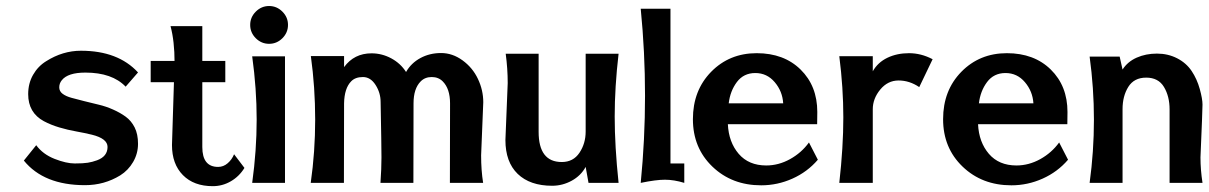

<svg xmlns="http://www.w3.org/2000/svg" viewBox="-20 -621 4105 652"><path d="M388.2 -25.4Q334 7.8 268.6 7.8Q128.9 7.8 61 -75.7L103 -127.9Q125.5 -97.2 165.3 -81.5Q205.1 -65.9 233.9 -65.9Q262.7 -65.9 278.1 -68.4Q293.5 -70.8 309.6 -76.7Q345.2 -89.8 345.2 -122.1Q345.2 -150.4 292 -163.6Q268.1 -169.4 239.3 -174.6Q210.4 -179.7 181.6 -188.2Q152.8 -196.8 128.9 -209.5Q75.7 -238.3 75.7 -301.3Q75.7 -337.9 92.3 -366.9Q108.9 -396 136.7 -413.1Q192.9 -448.7 254.9 -448.7Q380.9 -448.7 448.7 -375L406.7 -326.7Q360.8 -374.5 270 -374.5Q210.4 -374.5 189.9 -348.6Q181.2 -337.9 181.2 -324.5Q181.2 -311 192.6 -302.5Q204.1 -293.9 222.9 -288.8Q241.7 -283.7 265.9 -277.6Q290 -271.5 314.9 -265.6Q339.8 -259.8 364 -249Q388.2 -238.3 407 -224.6Q425.8 -210.9 437.3 -188.2Q448.7 -165.5 448.7 -132.6Q448.7 -99.6 432.1 -71Q415.5 -42.5 388.2 -25.4Z M667 -121.6Q667 -54.2 720.7 -54.2Q738.8 -54.2 753.2 -66.7Q767.6 -79.1 774.9 -97.2L810.1 -50.8Q792.5 -22 763.9 -5.4Q735.4 11.2 702.6 11.2Q638.2 11.2 601.1 -26.4Q564 -64 564 -128.4Q564 -128.4 572.8 -409.2Q572.8 -481.4 559.1 -532.2H667ZM745.1 -414.1V-341.8H491.7V-414.1Z M947.8 -429.7V0H836.4Q851.6 -110.4 851.6 -215.1Q851.6 -319.8 836.4 -429.7ZM893.8 -600.6Q919.9 -600.6 939 -581.5Q958 -562.5 958 -536.4Q958 -510.3 939 -491.2Q919.9 -472.2 893.8 -472.2Q867.7 -472.2 848.6 -491.2Q829.6 -510.3 829.6 -536.4Q829.6 -562.5 848.6 -581.5Q867.7 -600.6 893.8 -600.6Z M1148.4 -393.1Q1182.6 -439.9 1241.7 -439.9Q1276.9 -439.9 1308.6 -422.9Q1340.3 -405.8 1358.9 -376.5Q1376 -406.7 1407.5 -423.8Q1439 -440.9 1477.8 -440.9Q1516.6 -440.9 1550.8 -416Q1585 -391.1 1603 -353Q1621.1 -314.9 1621.1 -273.9Q1621.1 -273.9 1613.8 -93.3Q1613.8 -43 1620.6 0H1507.8L1508.3 -270Q1508.3 -319.8 1483.4 -344.7Q1468.8 -359.4 1446 -359.4Q1423.3 -359.4 1408.7 -344.7Q1384.3 -320.3 1384.3 -270L1383.8 0H1272Q1275.4 -48.3 1275.4 -86.4Q1275.4 -124.5 1272.5 -274.9Q1272.5 -305.7 1255.4 -332.5Q1238.3 -359.4 1212.4 -359.4Q1186.5 -359.4 1172.4 -344.7Q1149.4 -321.3 1148.4 -270L1147.9 0H1035.2Q1050.3 -106 1050.3 -215.1Q1050.3 -324.2 1035.6 -430.7H1148.4Z M1696.3 -145.5Q1696.3 -145.5 1704.1 -338.9Q1704.1 -387.7 1697.3 -438.5H1809.1V-173.3Q1809.1 -70.8 1887.7 -70.8Q1926.8 -70.8 1947.8 -102.3Q1968.8 -133.8 1968.8 -174.3V-438.5H2080.6Q2067.4 -325.2 2067.4 -225.1Q2067.4 -125 2080.6 0H1978.5L1968.8 -54.2Q1952.6 -24.4 1921.4 -7.3Q1890.1 9.8 1855 9.8Q1779.8 9.8 1738 -30.5Q1696.3 -70.8 1696.3 -145.5Z M2303.7 -65.9V0Q2268.6 -10.7 2238 -10.7Q2207.5 -10.7 2155.8 0Q2170.4 -147.5 2170.4 -295.9Q2170.4 -444.3 2155.8 -591.3H2256.8V-65.9Z M2454.6 -270H2639.6Q2637.2 -311 2610.8 -342Q2584.5 -373 2544.9 -373Q2505.4 -373 2482.4 -342.5Q2459.5 -312 2454.6 -270ZM2755.4 -240.7Q2755.4 -240.7 2754.9 -199.2H2451.7Q2454.6 -138.2 2488.5 -98.6Q2522.5 -59.1 2582 -59.1Q2624 -59.1 2662.8 -80.6Q2701.7 -102.1 2727.1 -137.2L2757.3 -78.6Q2721.7 -37.1 2670.9 -14.4Q2620.1 8.3 2564.9 8.3Q2465.3 8.3 2399.2 -55.2Q2333 -118.7 2333 -216.3Q2333 -314 2395 -377.2Q2457 -440.4 2549.6 -440.4Q2642.1 -440.4 2698.7 -384.8Q2755.4 -329.1 2755.4 -240.7Z M3147 -419.9 3101.6 -325.2Q3068.4 -347.7 3031.5 -347.7Q2994.6 -347.7 2969.2 -316.9Q2943.8 -286.1 2943.8 -250V0H2830.1Q2843.8 -121.6 2843.8 -222.4Q2843.8 -323.2 2830.1 -430.2H2943.8V-378.9Q2960.9 -409.2 2993.4 -424.8Q3025.9 -440.4 3066.9 -440.4Q3107.9 -440.4 3147 -419.9Z M3304.2 -270H3489.3Q3486.8 -311 3460.4 -342Q3434.1 -373 3394.5 -373Q3355 -373 3332 -342.5Q3309.1 -312 3304.2 -270ZM3605 -240.7Q3605 -240.7 3604.5 -199.2H3301.3Q3304.2 -138.2 3338.1 -98.6Q3372.1 -59.1 3431.6 -59.1Q3473.6 -59.1 3512.5 -80.6Q3551.3 -102.1 3576.7 -137.2L3606.9 -78.6Q3571.3 -37.1 3520.5 -14.4Q3469.7 8.3 3414.6 8.3Q3314.9 8.3 3248.8 -55.2Q3182.6 -118.7 3182.6 -216.3Q3182.6 -314 3244.6 -377.2Q3306.6 -440.4 3399.2 -440.4Q3491.7 -440.4 3548.3 -384.8Q3605 -329.1 3605 -240.7Z M4056.6 -86.4Q4056.6 -44.9 4063.5 0H3951.7V-249.5Q3951.7 -293.9 3932.6 -325.7Q3913.6 -357.4 3872.3 -357.4Q3831.1 -357.4 3811.5 -325.9Q3792 -294.4 3792 -250.5V0H3680.2Q3694.8 -106.9 3694.8 -214.6Q3694.8 -322.3 3680.2 -428.7H3782.2L3792 -384.8Q3809.1 -411.6 3840.1 -425.3Q3871.1 -439 3908.7 -439Q3946.3 -439 3977.3 -423.1Q4008.3 -407.2 4026.6 -379.9Q4044.9 -352.5 4054.2 -318.8Q4063.5 -285.2 4063.5 -265.9Q4063.5 -246.6 4056.6 -86.4Z"/></svg>

Font: Rachana
Style: Bold
Weight: 700
Designer: Hussain KH
Foundry: Hussain KH, Rajeesh K Nambiar, Santhosh Thottingal, Swathanthra Malayalam Computing (http://smc.org.in)
Version: Version 7.0.0+20221109